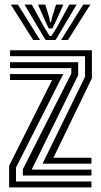

<svg xmlns="http://www.w3.org/2000/svg" viewBox="-20 -820 441 840"><path d="M166.2 -104 352 -484V-574H24V-600H382V-477.8L214 -130H380V-104ZM20 0V-95L208 -470H24V-496H256.8L50 -87.2V-26H380V0ZM80 -52V-79.5L292 -498V-522H24V-548H322V-491.2L118.5 -78H380V-52ZM27.2 -800H58.2L155.2 -645H125.2ZM87.2 -800H119.2L172 -703.2L197.2 -662.5H205.2L230.5 -703L283.2 -800H315.2L223.2 -645H179.2ZM146.2 -800H178.2L195 -744.5L199.2 -722.8H203.2L207.8 -744.5L225.2 -800H257.2L225 -728.2L209.2 -695.5H193.2L177.8 -728.2ZM344.2 -800H375.2L277.2 -645H247.2Z"/></svg>

Font: Big Shoulders Inline Display Thin Black
Style: Regular
Weight: 900
Version: Version 2.002